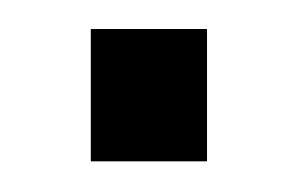

<svg xmlns="http://www.w3.org/2000/svg" viewBox="-20 -334 199 129"><path d="M41 -314.5H119.1V-225.6H41Z"/></svg>

Font: Dinish Condensed
Style: Regular
Weight: 400
Width: 3
Designer: Bert Driehuis
Foundry: Playbeing
Version: Version 3.006; git-39231f3c-release